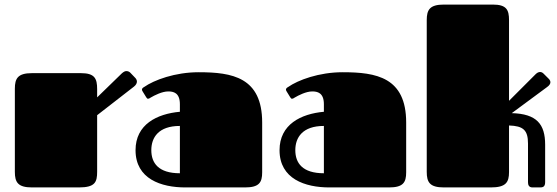

<svg xmlns="http://www.w3.org/2000/svg" viewBox="-20 -820 2436 840"><path d="M45 -68C45 -23 58 0 120 0H325C396 0 405 -23 405 -69V-316L566 -441C575 -448 579 -456 579 -463C579 -469 576 -475 572 -479L550 -502C546 -506 540 -509 533 -509C527 -509 521 -506 513 -499L405 -394V-430C405 -477 394 -500 334 -500H120C58 -500 45 -477 45 -432Z M1052 0C1114 0 1127 -22 1127 -66V-284C1127 -482 996 -504 849 -504C746 -504 654 -470 610 -439C606 -437 601 -433 601 -428C601 -426 602 -423 604 -420L620 -394C623 -389 625 -388 628 -388C631 -388 635 -390 639 -393C656 -403 689 -420 716 -420C738 -420 767 -415 767 -364V-331C667 -322 573 -276 573 -163C573 -37 685 0 791 0ZM767 -269V-62C673 -62 642 -107 642 -163C642 -218 673 -269 767 -269Z M1682 0C1744 0 1757 -22 1757 -66V-284C1757 -482 1626 -504 1479 -504C1376 -504 1284 -470 1240 -439C1236 -437 1231 -433 1231 -428C1231 -426 1232 -423 1234 -420L1250 -394C1253 -389 1255 -388 1258 -388C1261 -388 1265 -390 1269 -393C1286 -403 1319 -420 1346 -420C1368 -420 1397 -415 1397 -364V-331C1297 -322 1203 -276 1203 -163C1203 -37 1315 0 1421 0ZM1397 -269V-62C1303 -62 1272 -107 1272 -163C1272 -218 1303 -269 1397 -269Z M1847 -68C1847 -23 1860 0 1922 0H2127C2193 0 2207 -22 2207 -67V-271C2269 -269 2290 -251 2290 -192V-23C2290 -12 2293 0 2310 0H2341C2353 0 2365 -1 2365 -23V-187C2365 -277 2328 -322 2219 -325L2372 -438C2384 -446 2388 -454 2388 -460C2388 -465 2386 -469 2383 -473L2358 -498C2354 -502 2349 -505 2343 -505C2338 -505 2331 -503 2324 -496L2207 -379V-732C2207 -777 2196 -800 2136 -800H1922C1860 -800 1847 -777 1847 -732Z"/></svg>

Font: Fascinate
Style: Regular
Weight: 900
Designer: Astigmatic (AOETI)
Foundry: Astigmatic (AOETI)
Version: Version 1.000